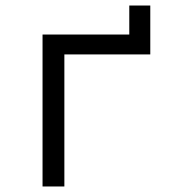

<svg xmlns="http://www.w3.org/2000/svg" viewBox="-20 -675 640 695"><path d="M213 0H134V-550H448V-655H524V-478H213Z"/></svg>

Font: JetBrains Mono Semi Light
Style: Regular
Weight: 350
Monospace: yes
Designer: Philipp Nurullin, Konstantin Bulenkov
Foundry: JetBrains
Version: 2.002